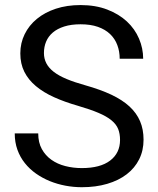

<svg xmlns="http://www.w3.org/2000/svg" viewBox="-20 -741 633 770"><path d="M461.4 -179.7Q461.4 -204.6 453.9 -223.6Q446.3 -242.7 427 -258.5Q407.7 -274.4 375 -288.3Q342.3 -302.2 292 -316.9Q239.3 -332 196.5 -351.3Q153.8 -370.6 123.8 -395.8Q93.8 -420.9 77.6 -453.1Q61.5 -485.4 61.5 -526.9Q61.5 -568.4 78.9 -603.8Q96.2 -639.2 127.9 -665.3Q159.7 -691.4 204.1 -706.1Q248.5 -720.7 303.2 -720.7Q363.3 -720.7 410.2 -702.6Q457 -684.6 489 -654.8Q521 -625 537.6 -585.9Q554.2 -546.9 554.2 -505.4H460Q460 -535.2 450.4 -560.5Q440.9 -585.9 421.4 -604.5Q401.9 -623 372.6 -633.3Q343.3 -643.6 303.2 -643.6Q265.6 -643.6 237.8 -634.8Q210 -626 191.9 -610.6Q173.8 -595.2 165 -574.2Q156.2 -553.2 156.2 -528.3Q156.2 -505.9 165.8 -487.3Q175.3 -468.8 195.3 -453.1Q215.3 -437.5 246.8 -424.3Q278.3 -411.1 322.3 -398.9Q382.8 -381.8 426.8 -361.1Q470.7 -340.3 499.3 -314Q527.8 -287.6 541.7 -254.9Q555.7 -222.2 555.7 -180.7Q555.7 -137.2 538.1 -102.1Q520.5 -66.9 488 -42Q455.6 -17.1 409.9 -3.7Q364.3 9.8 308.1 9.8Q275.4 9.8 242.7 3.7Q210 -2.4 179.9 -14.6Q149.9 -26.9 124.3 -44.9Q98.6 -63 79.6 -86.9Q60.5 -110.8 49.8 -140.6Q39.1 -170.4 39.1 -206.1H133.3Q133.3 -169.4 147.7 -143.3Q162.1 -117.2 186.3 -100.1Q210.4 -83 241.9 -75Q273.4 -66.9 308.1 -66.9Q382.3 -66.9 421.9 -97.2Q461.4 -127.4 461.4 -179.7Z"/></svg>

Font: Nahid FD
Style: FD
Weight: 400
Foundry: DejaVu fonts team - Redesigned by Saber Rastikerdar
Version: Version 0.3.0